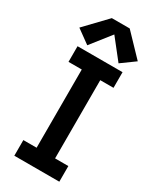

<svg xmlns="http://www.w3.org/2000/svg" viewBox="-242 -1046 917 1116"><g transform="rotate(30 216.0 -488.0)"><path d="M65 0H367V-105H278V-630H367V-735H65V-630H154V-105H65ZM111 -768 216 -901 321 -768 412 -834 276 -976H156L20 -834Z"/></g></svg>

Font: Iosevka Sparkle
Style: Bold
Weight: 700
Designer: Belleve Invis
Foundry: Belleve Invis
Version: Version 4.5.0; ttfautohint (v1.8.3)